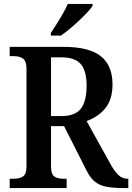

<svg xmlns="http://www.w3.org/2000/svg" viewBox="-20 -951 669 971"><path d="M29 -47H51Q81 -47 97.5 -59.5Q114 -72 114 -110V-603Q114 -641 97 -654Q80 -667 51 -667H29V-714H302Q430 -714 489.5 -667Q549 -620 549 -524Q549 -448 512.5 -403.5Q476 -359 418 -339L535 -128Q558 -85 578.5 -66Q599 -47 625 -47H629V0H606Q550 0 516 -7Q482 -14 459 -33Q436 -52 417 -90L304 -313H238V-110Q238 -72 253.5 -59.5Q269 -47 300 -47H317V0H29ZM291 -364Q360 -364 389 -401.5Q418 -439 418 -518Q418 -594 388 -627.5Q358 -661 291 -661H238V-364ZM237 -784Q302 -882 323 -931H448V-921Q431 -895 380 -847Q329 -799 288 -771H237Z"/></svg>

Font: Noto Serif NarrowSemiBold
Style: Regular
Weight: 600
Width: 4
Designer: Monotype Design Team
Foundry: Monotype Imaging Inc.
Version: Version 1.001